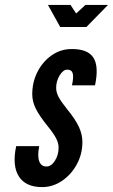

<svg xmlns="http://www.w3.org/2000/svg" viewBox="-20 -755 460 783"><path d="M151.5 8Q195.5 8 233 -17.5Q270.5 -43 293.2 -84.8Q316 -126.5 316 -176Q316 -206.5 301.8 -237.5Q287.5 -268.5 255 -308Q229 -340.5 219 -359.5Q209 -378.5 209 -396.5Q209 -424 223.2 -447.5Q237.5 -471 254.5 -471Q272 -471 276.5 -456Q281 -441 273.5 -407H367.5Q384 -485 360.5 -520.5Q337 -556 270 -555Q226.5 -554.5 190.5 -529.2Q154.5 -504 133 -462.2Q111.5 -420.5 111.5 -370.5Q111.5 -341.5 125.8 -312.2Q140 -283 176 -238.5Q199.5 -209.5 209.2 -190.2Q219 -171 219 -153.5Q219 -123 204 -99.5Q189 -76 169.5 -76Q147.5 -76 139.8 -97.8Q132 -119.5 140 -159H46Q29 -79.5 56.8 -35.8Q84.5 8 151.5 8ZM225.5 -645H332.5L420.5 -735H328.5L290.5 -700L267.5 -735H175.5Z"/></svg>

Font: League Gothic
Style: Italic
Weight: 400
Designer: The League of Moveable Type
Version: Version 1.600; ttfautohint (v1.8.3)